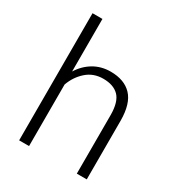

<svg xmlns="http://www.w3.org/2000/svg" viewBox="-178 -865 909 981"><g transform="rotate(30 276.5 -375.0)"><path d="M139.6 -363.3V0H81.1V-750H139.6V-439.9Q168 -485.8 212.2 -512Q256.3 -538.1 311.5 -538.1Q392.6 -538.1 436 -492.2Q479.5 -446.3 480 -346.7V0H421.4V-346.7Q420.9 -423.3 389.2 -455.6Q357.4 -487.8 296.9 -487.8Q239.3 -487.8 199 -452.1Q158.7 -416.5 139.6 -363.3Z"/></g></svg>

Font: Mardoto Light
Style: Regular
Weight: 400
Designer: Christian Robertson, Vahan Hovhannisyan
Foundry: Google
Version: Version 1.000